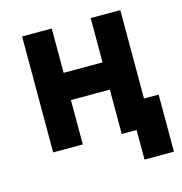

<svg xmlns="http://www.w3.org/2000/svg" viewBox="-98 -607 783 828"><g transform="rotate(-15 293.0 -193.5)"><path d="M446.3 131.8V-123H577.6V131.8ZM379.9 0V-517.6H512.2V0ZM73.7 0V-517.6H206.1V0ZM161.1 -198.2V-319.8H427.2V-198.2Z"/></g></svg>

Font: Cascadia Code PL
Style: Regular
Weight: 400
Monospace: yes
Designer: Aaron Bell
Foundry: Saja Typeworks
Version: Version 2102.003